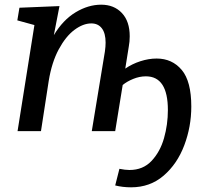

<svg xmlns="http://www.w3.org/2000/svg" viewBox="-20 -560 889 820"><path d="M540 240Q504 240 472 232L490 161Q515 166 533 166Q591 166 627.5 127Q664 88 680.5 30Q697 -28 697 -90Q697 -234 603 -234Q576 -234 549 -223Q522 -212 504 -197L472 0H372L428 -340Q431 -361 431 -378Q431 -418 415 -439Q399 -460 370 -460Q335 -460 298 -432.5Q261 -405 231 -349.5Q201 -294 188 -214L155 0H55L127 -453L54 -473L63 -527L234 -534L210 -410Q249 -475 303 -507.5Q357 -540 412 -540Q467 -540 500.5 -504.5Q534 -469 534 -405Q534 -382 530 -361L515 -267Q544 -287 579.5 -298.5Q615 -310 649 -310Q715 -310 756 -261.5Q797 -213 797 -105Q797 -19 767 60.5Q737 140 679 190Q621 240 540 240Z"/></svg>

Font: Bitter Pro Medium
Style: Italic
Weight: 500
Italic angle: -9°
Designer: Sol Matas, and Bitter project Authors
Foundry: Sol Matas
Version: Version 1.010